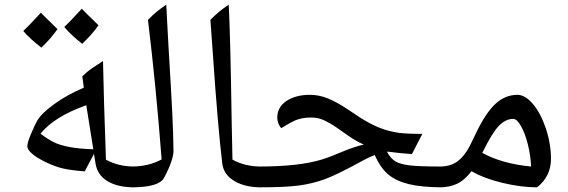

<svg xmlns="http://www.w3.org/2000/svg" viewBox="-20 -800 2457 830"><path d="M346.2 -59.1Q285.6 -64 252 -71.8Q218.3 -79.6 178.7 -98.6Q139.2 -117.7 118.7 -135.5Q98.1 -153.3 98.1 -168Q98.1 -183.1 113.5 -220Q128.9 -256.8 140.1 -276.9Q157.2 -308.6 214.6 -350.1Q272 -391.6 342.3 -420.9L335.9 -470.2Q359.4 -492.7 380.6 -506.8Q401.9 -521 425.3 -536.1Q429.7 -335.4 435.5 -185.1L438 -109.9Q491.2 -80.1 560.1 -80.1Q569.8 -80.1 569.8 -69.8V0Q569.8 9.8 560.1 9.8Q488.8 9.8 444.8 -16.8Q400.9 -43.5 393.1 -92.8L386.2 -134.8ZM383.3 -154.8 353 -345.2Q213.4 -295.4 155.3 -222.2Q185.5 -198.7 212.4 -185.3Q239.3 -171.9 282.7 -164.1Q326.2 -156.2 383.3 -154.8ZM228.5 -674.3Q201.7 -634.8 158.7 -594.2Q110.4 -631.3 80.6 -666Q103.5 -687 156.7 -745.1Q167 -733.9 228.5 -674.3ZM405.8 -690.9Q379.4 -652.3 335.4 -610.8Q289.6 -646 257.8 -683.1Q278.3 -701.7 333.5 -762.2Q344.2 -750.5 405.8 -690.9Z M548.8 9.8Q538.6 9.8 538.6 0V-69.8Q538.6 -80.1 548.8 -80.1Q621.6 -80.1 678.7 -110.8Q654.3 -429.2 619.6 -713.9Q654.3 -750.5 698.7 -779.8L708 -605.5Q720.7 -394.5 724.9 -309.1Q729 -223.6 730 -148.9Q730 -107.9 689 -30.8Q666.5 9.8 548.8 9.8Z M968.8 -779.8Q976.1 -636.7 981.4 -282.2L984.9 -109.9Q1039.1 -80.1 1107.9 -80.1Q1117.7 -80.1 1117.7 -69.8V0Q1117.7 9.8 1107.9 9.8Q1038.6 9.8 992.7 -17.8Q946.8 -45.4 940.9 -92.8Q921.4 -254.9 900.9 -557.1L889.6 -713.9Q924.3 -750.5 968.8 -779.8Z M1097.7 9.8Q1087.9 9.8 1087.9 0V-69.8Q1087.9 -80.1 1097.7 -80.1Q1271.5 -80.1 1369.6 -109.9Q1403.8 -120.1 1465.8 -146.5Q1515.1 -167 1552.7 -174.8Q1515.6 -191.9 1486.8 -212.4Q1458 -232.9 1432.4 -250.5Q1406.7 -268.1 1381.1 -280Q1355.5 -292 1324.7 -292Q1301.8 -292 1283.9 -288.1Q1266.1 -284.2 1251.5 -277.6Q1236.8 -271 1195.8 -246.1Q1189 -252.9 1183.8 -265.4Q1178.7 -277.8 1178.7 -292Q1178.7 -336.9 1218.3 -363.5Q1257.8 -390.1 1320.8 -390.1Q1358.4 -390.1 1397.5 -374.5Q1436.5 -358.9 1484.9 -326.2Q1539.1 -288.6 1574.5 -269.5Q1609.9 -250.5 1639.9 -240.7Q1669.9 -231 1702.6 -226.1Q1735.4 -221.2 1805.7 -221.2L1760.7 -133.8Q1701.2 -138.2 1660.6 -144H1652.8Q1668.9 -114.3 1689.9 -102.1Q1710.9 -89.8 1752 -85Q1793 -80.1 1890.6 -80.1Q1900.9 -80.1 1900.9 -69.8V0Q1900.9 9.8 1890.6 9.8Q1802.2 9.3 1747.8 -3.9Q1693.4 -17.1 1659.4 -44.9Q1625.5 -72.8 1599.6 -129.9Q1576.2 -121.1 1546.9 -105Q1439.5 -45.9 1385.5 -25.9Q1331.5 -5.9 1271.7 2Q1211.9 9.8 1097.7 9.8Z M2301.8 9.8Q2232.4 9.8 2152.1 -9.5Q2071.8 -28.8 2018.1 -60.1Q1989.3 -21.5 1956.5 -5.9Q1923.8 9.8 1880.9 9.8Q1871.1 9.8 1871.1 0V-69.8Q1871.1 -80.1 1880.9 -80.1Q1925.3 -80.1 1955.3 -100.8Q1985.4 -121.6 2009.8 -167L2032.7 -213.9Q2076.2 -307.6 2119.4 -348.9Q2162.6 -390.1 2216.8 -390.1Q2250 -390.1 2283.7 -350.6Q2317.4 -311 2339.6 -244.9Q2361.8 -178.7 2361.8 -112.8Q2361.8 -38.1 2301.8 9.8ZM2198.7 -286.1Q2165.5 -286.1 2136.2 -255.6Q2106.9 -225.1 2064.9 -139.2Q2149.4 -92.3 2275.9 -80.1Q2273.9 -127 2262.2 -174.6Q2250.5 -222.2 2232.7 -254.2Q2214.8 -286.1 2198.7 -286.1Z"/></svg>

Font: Droid Arabic Naskh
Style: Regular
Weight: 400
Designer: Pascal Zoghbi
Foundry: Ascender Corporation
Version: Version 1.00